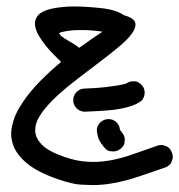

<svg xmlns="http://www.w3.org/2000/svg" viewBox="-20 -291 542 580"><path d="M236.4 -23.5Q247.6 -23.9 264.5 -24.9Q281.3 -25.9 298.9 -27.9Q316.5 -29.8 333.3 -32.5Q350.1 -35.2 361.4 -38.6Q370.2 -45.4 380.9 -45.4Q381.9 -45.4 389 -45.2Q396 -44.9 405.8 -36.6Q416.5 -26.9 417 -12.2V-10.8Q417 2.4 407.8 13.2Q392.1 24.9 370.2 31.2Q348.2 37.6 324.5 40.5Q300.8 43.4 277.9 44.4Q254.9 45.4 236.4 46.4Q221.7 46.4 211.5 36.1Q201.2 25.8 201.2 11.7Q201.2 -3 211.5 -13.2Q221.7 -23.5 236.4 -23.5ZM294 153.3Q288.6 146.4 285 141.1Q281.3 135.7 278.9 130.3Q276.4 125 275 118.6Q273.5 112.3 272.5 103.5Q272.5 88.8 283 78.8Q293.5 68.8 307.7 68.8Q321.8 68.8 331.6 78.1Q341.4 87.4 342.3 101Q343.8 103.5 346 105.9Q348.2 108.4 349.2 110.3Q357 119.6 357 131.3Q357 133.7 355.8 142Q354.5 150.3 343.3 159.1Q333.6 166.5 321.3 166.5Q319.4 166.5 311.3 165.5Q303.3 164.5 294 153.3ZM164.6 -104Q154.8 -113.3 141.8 -126.5Q128.9 -139.6 117.2 -154.3Q105.5 -168.9 96.7 -184.3Q87.9 -199.7 85.9 -213.9Q85.4 -216.8 85.4 -219.7Q85.4 -230 91.8 -240.7Q98.1 -251.5 117.9 -259.3Q137.7 -267.1 171.9 -270Q186.5 -271.5 204.6 -271.5Q229 -271.5 259.3 -269Q270 -268.1 282.5 -266.8Q294.9 -265.6 307.6 -263.2Q320.3 -260.7 332.5 -256.3Q344.7 -252 354.5 -245.1Q383.8 -236.8 388.2 -223.1Q389.2 -219.7 389.2 -216.3Q389.2 -204.6 377.4 -188.2Q365.7 -171.9 339.4 -149.9Q313 -127.9 280.8 -103.5Q248.5 -79.1 214.6 -53.2Q180.7 -27.3 152.3 -1.2Q124 24.9 105.7 50.5Q87.4 76.2 86.4 99.6V103Q86.4 125 106 145.5Q125.5 166 174.8 183.1Q213.9 196.8 249 197.8Q255.4 198.2 261.2 198.2Q289.6 198.2 320.1 192.1Q350.6 186 383.8 174.1Q417 162.1 453.1 149.9Q460 147 466.8 147Q473.6 147 483.6 151.4Q493.7 155.8 499 169.4Q502 175.8 502 182.6Q502 189 497.6 199.2Q493.2 209.5 479.5 214.8Q437 229.5 397.9 242.7Q358.9 255.9 319.8 262.7Q290 268.1 259.8 268.1Q250 268.1 224.4 266.8Q198.7 265.6 152.3 249.5Q91.3 228 59.6 200.9Q27.8 173.8 18.6 143.6Q13.7 128.4 13.7 112.8Q13.7 97.2 20.8 73Q27.8 48.8 49.6 16.6Q71.3 -15.6 101.8 -46.4Q132.3 -77.1 164.6 -104ZM219.2 -146.5Q239.7 -161.6 257.6 -173.8Q275.4 -186 289.6 -195.3Q273.9 -197.8 255.4 -199.2Q241.2 -200.2 227.1 -200.2Q222.7 -200.2 210.9 -200Q199.2 -199.7 183.3 -197.5Q167.5 -195.3 158.2 -190.9Q161.6 -184.6 168.2 -179.7Q174.8 -174.8 183.1 -169.9Q191.4 -165 200.9 -159.4Q210.4 -153.8 219.2 -146.5Z"/></svg>

Font: DimaLatifi
Style: regular
Weight: 400
Designer: R.Balvardi
Foundry: Dima Software Group
Version: Version 1.00;January 29, 2019;FontCreator 11.5.0.2427 64-bit